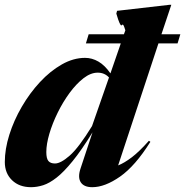

<svg xmlns="http://www.w3.org/2000/svg" viewBox="-25 -765 770 798"><path d="M332 -584.5 343.5 -622.5H490L496 -639Q490.5 -657 487.8 -660.8Q485 -664.5 483.2 -662Q481.5 -659.5 479 -659.5Q476.5 -659.5 471.8 -669.5Q467 -679.5 458.5 -708.5L461.5 -720L679 -745H687L646 -622.5H724.5L713 -584.5H633.5L466 -77.5Q491.5 -87.5 522.8 -111.2Q554 -135 594 -180L600 -175.5Q537 -75 474 -31Q411 13 358.5 13Q324 13 310.8 -7.2Q297.5 -27.5 309.5 -64L359.5 -215Q314 -141 277.2 -95.8Q240.5 -50.5 210.5 -27Q180.5 -3.5 154.5 4.8Q128.5 13 104 13Q55 13 25 -16Q-5 -45 -5 -91.5Q-5 -145.5 13.8 -205Q32.5 -264.5 65.5 -321.2Q98.5 -378 141.2 -424Q184 -470 232 -497.2Q280 -524.5 328.5 -524.5Q357.5 -524.5 384.2 -509Q411 -493.5 434 -460L477 -584.5ZM167.5 -133Q167.5 -106 176.2 -95.8Q185 -85.5 203.5 -85.5Q227.5 -85.5 265 -118.5Q302.5 -151.5 357.5 -241L428 -443Q409.5 -463 381 -463Q352 -463 322 -439.8Q292 -416.5 264.2 -378.8Q236.5 -341 214.8 -296.8Q193 -252.5 180.2 -209.2Q167.5 -166 167.5 -133Z"/></svg>

Font: Newsreader Display
Style: Bold Italic
Weight: 700
Italic angle: -17°
Designer: Hugues Gentile
Foundry: Production Type
Version: Version 1.001